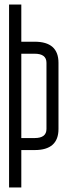

<svg xmlns="http://www.w3.org/2000/svg" viewBox="-20 -820 298 847"><path d="M20 -800H74V-636H133Q238 -636 238 -543V-251Q238 -158 133 -158H74V7H20ZM133 -211Q185 -211 185 -251V-543Q185 -583 133 -583H74V-211Z"/></svg>

Font: Karantina Light
Style: Regular
Weight: 300
Designer: Rony Koch
Foundry: Rony Koch
Version: Version 1.000; ttfautohint (v1.8.3)